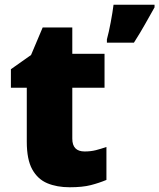

<svg xmlns="http://www.w3.org/2000/svg" viewBox="-20 -780 672 810"><path d="M337 -141Q363 -141 384.5 -146.5Q406 -152 429 -160V-21Q398 -8 363 1Q328 10 274 10Q220 10 179.5 -7Q139 -24 116 -65.5Q93 -107 93 -182V-410H26V-488L111 -548L160 -664H285V-553H421V-410H285V-195Q285 -141 337 -141ZM632 -749Q611 -712 592 -678Q573 -644 545 -600H431V-614Q439 -643 447 -685.5Q455 -728 459 -760H632Z"/></svg>

Font: Noto Sans Lao Black
Style: Regular
Weight: 900
Designer: Monotype Design Team
Foundry: Monotype Imaging Inc.
Version: Version 2.003; ttfautohint (v1.8.4.7-5d5b)